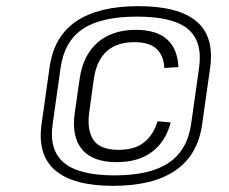

<svg xmlns="http://www.w3.org/2000/svg" viewBox="-20 -842 745 624"><path d="M359 -315Q282 -315 247 -356Q212 -397 223 -476L239 -587Q250 -663 297.5 -704Q345 -745 421 -745Q488 -745 522.5 -714.5Q557 -684 560 -624L514 -621Q512 -662 488.5 -683.5Q465 -705 417 -705Q360 -705 327 -675.5Q294 -646 285 -586L270 -477Q262 -420 283.5 -387.5Q305 -355 366 -355Q418 -355 448.5 -379.5Q479 -404 492 -448L535 -444Q518 -381 473.5 -348Q429 -315 359 -315ZM348 -238Q219 -238 160 -288Q101 -338 115 -438L141 -622Q155 -724 228 -773Q301 -822 430 -822Q559 -822 618 -773Q677 -724 663 -622L637 -438Q623 -338 550 -288Q477 -238 348 -238ZM352 -272Q468 -272 528.5 -313Q589 -354 601 -438L627 -622Q639 -707 591 -747.5Q543 -788 425 -788Q308 -788 248.5 -747.5Q189 -707 177 -622L151 -438Q139 -354 188 -313Q237 -272 352 -272Z"/></svg>

Font: Pathway Extreme 28pt ExtraLight
Style: Italic
Weight: 250
Italic angle: -8°
Designer: Eduardo Rodriguez Tunni
Foundry: Eduardo Rodriguez Tunni
Version: Version 1.001;gftools[0.9.26]